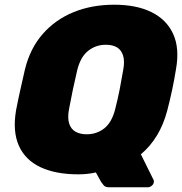

<svg xmlns="http://www.w3.org/2000/svg" viewBox="-20 -730 773 815"><path d="M444 65Q427 65 420 56.5Q413 48 409 42L387 2Q352 10 312 10Q217 10 152.5 -20Q88 -50 60.5 -110.5Q33 -171 48 -261Q56 -303 66 -347.5Q76 -392 86 -436Q108 -525 161.5 -586Q215 -647 292.5 -678.5Q370 -710 465 -710Q559 -710 623 -678.5Q687 -647 715 -586Q743 -525 727 -436Q720 -392 710.5 -347.5Q701 -303 690 -261Q659 -143 578 -75L632 34Q634 39 633 43Q632 52 624 58.5Q616 65 608 65ZM348 -160Q391 -160 423 -185.5Q455 -211 469 -267Q480 -310 488 -350.5Q496 -391 503 -433Q510 -470 502.5 -494Q495 -518 476.5 -529Q458 -540 429 -540Q387 -540 354.5 -514.5Q322 -489 308 -433Q298 -391 289.5 -350.5Q281 -310 273 -267Q266 -230 273.5 -206Q281 -182 300.5 -171Q320 -160 348 -160Z"/></svg>

Font: Rubik Light ExtraBold
Style: Italic
Weight: 800
Italic angle: -12°
Version: Version 2.104